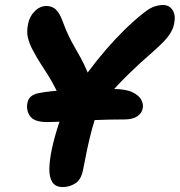

<svg xmlns="http://www.w3.org/2000/svg" viewBox="-20 -733 719 768"><path d="M168.4 -244.8Q116.6 -244.8 100.1 -268.7Q83.6 -292.6 89.8 -322.4Q93.4 -338 103.8 -347Q114.2 -356 132.8 -360.2Q156.8 -365.4 196.1 -369Q235.4 -372.6 280.2 -374.2Q325 -375.8 365.3 -376.5Q405.6 -377.2 430.4 -377.2Q483 -377.2 509.9 -364Q536.8 -350.8 545.6 -332.8Q554.4 -314.8 550.8 -299.6Q547.4 -280.2 529.2 -267.7Q511 -255.2 477 -255.2Q416.2 -255.2 354.5 -252.6Q292.8 -250 243.1 -247.4Q193.4 -244.8 168.4 -244.8ZM231 15.2Q202.2 15.2 189.5 -4.2Q176.8 -23.6 177.4 -57.4Q178 -91.2 187 -135Q197.8 -186 217.6 -245Q237.4 -304 274.2 -361.4Q300.8 -402.8 333.3 -446.4Q365.8 -490 402 -532.2Q438.2 -574.4 477.3 -612.9Q516.4 -651.4 556.4 -682.8Q580 -701.4 598.4 -707.2Q616.8 -713 632 -713Q657 -713 670.3 -692.7Q683.6 -672.4 676.6 -638.4Q673.8 -621.8 663.7 -604.2Q653.6 -586.6 636 -568Q618.4 -549.4 593.4 -527.4Q542.8 -483.8 495.3 -437.6Q447.8 -391.4 413.7 -350.4Q379.6 -309.4 368.8 -282Q357.8 -253 347.7 -215.5Q337.6 -178 328.8 -136.3Q320 -94.6 311.8 -51.6Q304 -13.6 280.9 0.8Q257.8 15.2 231 15.2ZM291.4 -247.2Q273.8 -247.2 262.7 -255.6Q251.6 -264 245.6 -280.2Q222.4 -339.2 204.5 -374.4Q186.6 -409.6 171.3 -433.7Q156 -457.8 140.7 -481.4Q125.4 -505 107.6 -539.2Q97.2 -559.8 91.5 -582.9Q85.8 -606 92.6 -638.6Q98.8 -668.4 119.4 -688.7Q140 -709 166.2 -709Q188.8 -709 204.1 -694.4Q219.4 -679.8 232 -644Q244.6 -609.8 256.3 -586.2Q268 -562.6 279.7 -542.6Q291.4 -522.6 303.6 -500.1Q315.8 -477.6 328.9 -447.2Q342 -416.8 356.2 -371.2Q359.2 -361.2 361.5 -350.2Q363.8 -339.2 361.6 -327.2Q355.6 -298 337.3 -272.6Q319 -247.2 291.4 -247.2Z"/></svg>

Font: Shantell Sans Light
Style: Italic
Weight: 300
Italic angle: -11°
Designer: Stephen Nixon, Anya Danilova, Shantell Martin
Foundry: Arrow Type
Version: Version 1.008;[ac192a2d6]